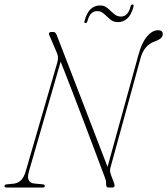

<svg xmlns="http://www.w3.org/2000/svg" viewBox="-38 -844 753 864"><path d="M92 -72Q77.5 -21.5 117.5 -18L154.5 -14.5Q164 -13.5 163.5 -7Q163.5 0 154.5 0H-6Q-18.5 0 -18 -6.5Q-17.5 -14 -6.5 -14.5L23 -17.5Q63 -21.5 77.5 -72.5L219.5 -561.5Q224 -577.5 223 -587Q222 -596.5 218 -606L183 -688Q181 -692.5 183.5 -696.2Q186 -700 191 -700H202Q209 -700 213 -694Q217 -688 221.5 -675Q240.5 -626 264.2 -565Q288 -504 313.2 -438Q338.5 -372 363.2 -308Q388 -244 409.2 -188.5Q430.5 -133 446 -93L585 -597Q600 -652.5 623.8 -680.2Q647.5 -708 673 -708Q695 -708 694.5 -689.5Q694 -670 658.5 -657.5Q610.5 -641 594.5 -582.5L459 -89.5Q457 -82.5 457.2 -74.8Q457.5 -67 462.5 -54L476.5 -17Q481 0 467.5 0H450.5Q438.5 0 439.5 -17.5Q439.5 -27 438.2 -32.2Q437 -37.5 433.5 -46.5Q415.5 -94.5 391.5 -158.2Q367.5 -222 340.5 -293.2Q313.5 -364.5 286.5 -434.8Q259.5 -505 235 -566.5ZM492.5 -744.5Q472 -744.5 457.8 -756.8Q443.5 -769 430.2 -781.5Q417 -794 399 -794Q367.5 -794 356 -750.5Q353 -740 346.5 -740Q339.5 -740 342.5 -750Q360.5 -819.5 412.5 -819.5Q432.5 -819.5 446.5 -807Q460.5 -794.5 474.2 -782Q488 -769.5 506.5 -769.5Q537.5 -769.5 549 -813Q550.5 -824 558.5 -824Q565.5 -824 562.5 -813.5Q553.5 -778 535.2 -761.2Q517 -744.5 492.5 -744.5Z"/></svg>

Font: Fraunces 144pt S050 Thin
Style: Italic
Weight: 100
Italic angle: -16°
Version: Version 1.000; ttfautohint (v1.8.3)